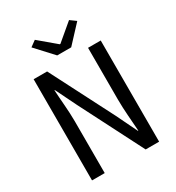

<svg xmlns="http://www.w3.org/2000/svg" viewBox="-227 -1122 1154 1259"><g transform="rotate(-30 350.0 -493.0)"><path d="M188 -954 308 -824H414L535 -954L491 -986L364 -879H359L232 -986ZM96 -766V0H192V-393C192 -473 182 -556 178 -635H181L258 -478L502 0H604V-766H508V-375C508 -294 517 -207 522 -131H519L443 -288L198 -766Z"/></g></svg>

Font: Kawkab Mono Light
Style: Bold
Weight: 400
Monospace: yes
Designer: Abdullah Arif
Foundry: Abdullah Arif
Version: Version 1.000;PS 000.500;hotconv 1.0.88;makeotf.lib2.5.64775